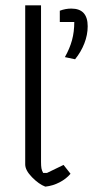

<svg xmlns="http://www.w3.org/2000/svg" viewBox="-20 -689 361 716"><path d="M74 -76V-669H133V-86Q133 -70 134.5 -61.5Q136 -53 141 -44H155L217 -74L243 -41Q227 -22 202 -9Q177 4 149 7Q125 -2 99.5 -28Q74 -54 74 -76ZM222 -476Q240 -508 248.5 -539Q257 -570 257 -607H203V-649Q224 -657 246 -657Q307 -657 307 -591Q307 -559 294.5 -527Q282 -495 260 -468Z"/></svg>

Font: Athiti
Style: Regular
Weight: 400
Designer: CadsonDemak Team
Foundry: CadsonDemak
Version: Version 1.032